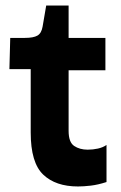

<svg xmlns="http://www.w3.org/2000/svg" viewBox="-20 -662 438 694"><path d="M262 12Q181 12 136 -31Q91 -74 91 -183V-412H14L17 -525H70Q101 -525 115.5 -533.5Q130 -542 134 -566L147 -642H228V-525H361V-408H228V-189Q228 -148 248 -134.5Q268 -121 297 -121Q316 -121 334 -125Q352 -129 365 -138V-4Q334 6 308 9Q282 12 262 12Z"/></svg>

Font: Bricolage Grotesque 10pt Bricolage Grotesque 10pt Regular
Style: Bold
Weight: 700
Designer: Mathieu Triay
Foundry: Atelier Triay
Version: Version 1.000; ttfautohint (v1.8.4.7-5d5b);gftools[0.9.32]